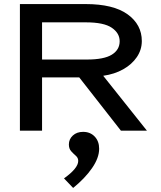

<svg xmlns="http://www.w3.org/2000/svg" viewBox="-20 -643 790 945"><path d="M78 0V-623H401Q538 -623 608 -572.5Q678 -522 678 -441Q678 -398 653.5 -362Q629 -326 586.5 -302Q544 -278 488 -270L703 0H575L370 -262H187V0ZM187 -350H408Q492 -350 530.5 -374Q569 -398 569 -440Q569 -480 530 -506.5Q491 -533 403 -533H187ZM340 282 295 235Q365 185 365 149Q365 134 353.5 124Q342 114 330.5 101.5Q319 89 319 68Q319 42 338.5 24Q358 6 389 6Q424 6 446 29Q468 52 468 89Q468 134 433 184.5Q398 235 340 282Z"/></svg>

Font: Inconsolata ExtraExpanded SemiBold
Style: Regular
Weight: 600
Width: 8
Monospace: yes
Designer: Raph Levien, Cyreal, Brenton Simpson
Foundry: Raph Levien, Cyreal, Google
Version: Version 3.001; ttfautohint (v1.8.2.53-6de2)